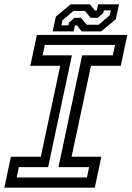

<svg xmlns="http://www.w3.org/2000/svg" viewBox="-37 -860 604 880"><path d="M-17 0 13 -141.5H150L239 -558.5H102L132 -700H546.5L516.5 -558.5H380L291 -141.5H427.5L397.5 0ZM39.5 -46.5H361.5L371.5 -94H231L339.5 -606.5H480L490.5 -654H168.5L158.5 -606.5H292.5L183.5 -94H49.5ZM204.5 -716 219 -784 286.5 -840H375.5L397.5 -812H406.5L412.5 -840H508.5L494 -772L426.5 -716H337.5L315.5 -744H306.5L300.5 -716ZM244.5 -744H276.5L279 -756L304 -778.5H334.5L360.5 -746.5H415.5L466 -790L471 -812.5H439L436.5 -800.5L411 -778.5H378L352.5 -810H299.5L249 -766.5Z"/></svg>

Font: Tourney Medium
Style: Italic
Weight: 500
Italic angle: -12°
Version: Version 1.015